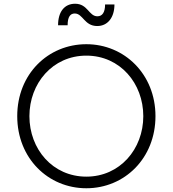

<svg xmlns="http://www.w3.org/2000/svg" viewBox="-20 -993 921 1025"><path d="M441 12C645 12 810 -148 810 -373C810 -597 644 -757 441 -757C237 -757 72 -598 72 -373C72 -148 237 12 441 12ZM137 -373C137 -547 260 -696 441 -696C622 -696 745 -547 745 -373C745 -197 620 -50 441 -50C261 -50 137 -197 137 -373ZM290 -858H341C341 -904 356 -921 379 -921C423 -921 430 -854 499 -854C556 -854 591 -901 591 -969H541C541 -927 526 -906 500 -906C454 -906 449 -973 381 -973C324 -973 290 -930 290 -858Z"/></svg>

Font: Mluvka Light
Style: Regular
Weight: 300
Designer: Modified by Jiří Krblich, Original typeface by Gumpita Rahayu
Foundry: Gumpita Rahayu & Jiří Krblich
Version: Version 2.000;Glyphs 3.1.1 (3134)